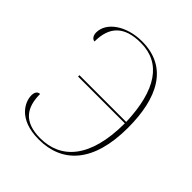

<svg xmlns="http://www.w3.org/2000/svg" viewBox="-202 -852 990 990"><g transform="rotate(45 292.5 -357.5)"><path d="M243 10C414 10 526 -106 526 -358C526 -571 453 -725 262 -725C150 -725 62 -665 62 -590C62 -566 75 -551 89 -551C89 -659 143 -715 263 -715C411 -715 490 -597 498 -373H157V-363H498C498 -109 393 0 244 0C124 0 82 -63 82 -161C64 -161 55 -146 55 -124C55 -81 91 10 243 10Z"/></g></svg>

Font: Noto Serif Display Thin
Style: Regular
Weight: 100
Designer: Monotype Design Team
Foundry: Monotype Imaging Inc.
Version: Version 2.009